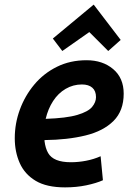

<svg xmlns="http://www.w3.org/2000/svg" viewBox="-20 -799 571 832"><path d="M262 13Q182 13 134.5 -15.5Q87 -44 65.5 -92.5Q44 -141 44 -200Q44 -264 66 -324Q88 -384 128.5 -432.5Q169 -481 226.5 -509.5Q284 -538 355 -538Q425 -538 470.5 -499.5Q516 -461 516 -393Q516 -319 472 -275Q428 -231 350.5 -212Q273 -193 173 -192Q173 -191 173 -189.5Q173 -188 173 -187Q177 -156 188.5 -136Q200 -116 224.5 -106Q249 -96 287 -96Q320 -96 353.5 -102.5Q387 -109 416 -122L426 -18Q397 -5 354 4Q311 13 262 13ZM178 -284Q268 -287 315 -301Q362 -315 379 -335.5Q396 -356 396 -378Q396 -405 380 -419Q364 -433 335 -433Q297 -433 264.5 -414Q232 -395 210 -361Q188 -327 178 -284ZM250 -578 209 -632 386 -779 503 -626 449 -578 367 -660Z"/></svg>

Font: Ubuntu Sans
Style: Bold Italic
Weight: 700
Italic angle: -13.5°
Designer: Dalton Maag Ltd
Foundry: Dalton Maag Ltd
Version: Version 1.006